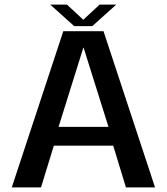

<svg xmlns="http://www.w3.org/2000/svg" viewBox="-20 -811 722 831"><path d="M31 0H157.5L213 -180.5H470L525 0H651L428 -676H254ZM233.5 -262 340.5 -604H342L449.5 -262ZM301 -698H379.5L483 -791H411L340.5 -725.5L270 -791H197.5Z"/></svg>

Font: Anybody Thin Medium
Style: Regular
Weight: 500
Version: Version 1.113;gftools[0.9.25]